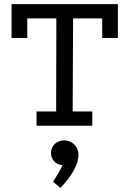

<svg xmlns="http://www.w3.org/2000/svg" viewBox="-20 -609 627 930"><path d="M36 -589H551V-425H475V-520H334L332 -69H427V0H157V-69H252L253 -520H112V-425H36ZM272 301 237 271Q237 271 245 258.5Q253 246 264 227.5Q275 209 283 191Q257 189 242 172Q227 155 227 133Q227 105 245.5 88Q264 71 292 71Q319 71 339.5 91Q360 111 360 139Q360 168 347 196.5Q334 225 316.5 249Q299 273 285.5 287Q272 301 272 301Z"/></svg>

Font: Podkova
Style: Regular
Weight: 400
Designer: Ilya Yudin
Foundry: Cyreal (www.cyreal.org)
Version: Version 2.103